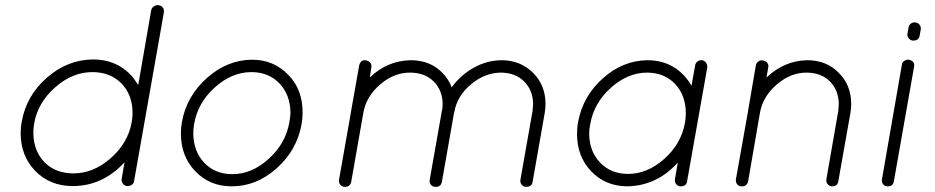

<svg xmlns="http://www.w3.org/2000/svg" viewBox="-20 -721 3617 743"><path d="M261 -1Q173 -1 116 -60Q60 -118 60 -206Q60 -230 64 -250Q82 -351 161.5 -420.5Q241 -490 340 -491Q428 -491 485 -432Q497 -420 515 -392L565 -681Q567 -691 575.5 -696.5Q584 -702 594 -701Q617 -696 614 -672L499 -21Q498 -12 491 -6.5Q484 -1 475 -1H471Q460 -3 454.5 -11.5Q449 -20 451 -30L462 -93Q377 -1 262 -1ZM88 -246 112 -242Q109 -223 109 -206Q110 -137 151.5 -94Q193 -51 262 -50Q340 -49 408 -108.5Q476 -168 490 -250Q493 -268 493 -286Q492 -355 450 -398Q408 -441 340 -442Q262 -443 194 -383.5Q126 -324 112 -242Z M1151 -286Q1151 -261 1147 -240L1124 -245L1147 -240Q1129 -140 1051 -70Q973 0 877 0H876Q791 0 735 -59Q680 -117 680 -204Q680 -228 684 -249Q702 -349 780.5 -419Q859 -489 955 -490Q1040 -490 1097 -430Q1151 -374 1151 -286ZM1100 -249Q1104 -273 1104 -286Q1103 -354 1062 -397.5Q1021 -441 955 -442H953Q877 -442 811 -382.5Q745 -323 731 -240Q728 -222 728 -204Q729 -135 770 -91.5Q811 -48 877 -47Q953 -46 1019.5 -106Q1086 -166 1100 -249Z M1338 -12Q1337 -12 1337 -11Q1337 -10 1336 -9Q1336 -8 1335 -8Q1335 -7 1333 -5L1332 -4L1330 -2Q1329 -2 1329 -1Q1327 -1 1326 0Q1325 0 1325 1H1322L1321 2H1318H1316H1313H1312Q1302 1 1296 -7.5Q1290 -16 1292 -26L1339 -292V-293L1370 -468Q1376 -492 1398 -487Q1408 -485 1413.5 -477.5Q1419 -470 1417 -460L1411 -421Q1478 -486 1569 -488Q1645 -488 1692 -439Q1716 -415 1728 -383Q1762 -430 1812.5 -458.5Q1863 -487 1920 -488Q1994 -488 2043 -439Q2091 -391 2091 -319Q2091 -302 2088 -284L2041 -17Q2038 2 2017 2H2013Q2003 0 1997.5 -8Q1992 -16 1994 -26L2041 -292Q2043 -312 2043 -319Q2042 -372 2008.5 -405.5Q1975 -439 1920 -440Q1857 -440 1803 -395Q1749 -350 1738 -287Q1738 -286 1737 -284L1690 -17Q1687 -1 1672 2H1668H1667H1664H1662Q1652 1 1646.5 -7.5Q1641 -16 1643 -26L1690 -292Q1690 -294 1691 -295Q1693 -311 1693 -319Q1692 -372 1658.5 -405.5Q1625 -439 1569 -440Q1506 -441 1451.5 -394.5Q1397 -348 1386 -284L1339 -17Q1339 -14 1338 -13Z M2408 0Q2323 0 2267 -59Q2213 -116 2213 -203Q2213 -228 2217 -248Q2235 -348 2312.5 -417.5Q2390 -487 2486 -488Q2571 -488 2627 -429Q2645 -409 2656 -389L2670 -468Q2672 -478 2679.5 -483.5Q2687 -489 2697 -488Q2707 -486 2712.5 -478Q2718 -470 2717 -460L2639 -20Q2636 0 2615 0H2611Q2601 -2 2595.5 -10Q2590 -18 2592 -28L2603 -92Q2522 -2 2408 0ZM2264 -240Q2260 -223 2260 -203Q2261 -135 2302 -92Q2343 -49 2408 -48Q2484 -47 2550.5 -106Q2617 -165 2631 -248Q2634 -267 2634 -285Q2633 -353 2592.5 -396Q2552 -439 2486 -440H2485Q2409 -440 2343.5 -381Q2278 -322 2264 -240Z M3178 -28 3224 -292Q3226 -312 3226 -319Q3225 -372 3192 -405.5Q3159 -439 3103 -440Q3041 -441 2986.5 -394.5Q2932 -348 2921 -285L2875 -19Q2875 -18 2874.5 -17Q2874 -16 2874 -15L2873 -14V-13Q2872 -12 2872 -11L2871 -10L2870 -9Q2869 -8 2869 -7Q2868 -7 2868 -6L2866 -4Q2865 -4 2865 -3Q2863 -3 2862 -2Q2861 -2 2861 -1H2858Q2857 0 2856 0H2854H2852H2849H2847Q2837 -1 2831.5 -9.5Q2826 -18 2828 -28L2875 -292V-293L2905 -468Q2907 -478 2915 -483.5Q2923 -489 2933 -487Q2943 -486 2949 -478Q2955 -470 2953 -460L2946 -421Q3015 -486 3103 -488Q3179 -488 3226 -439Q3274 -391 3274 -319Q3274 -302 3271 -284L3224 -19Q3221 0 3200 0H3197Q3187 -2 3181.5 -10Q3176 -18 3178 -28Z M3412 0Q3402 -1 3396.5 -9.5Q3391 -18 3393 -27L3470 -470Q3471 -480 3479.5 -485.5Q3488 -491 3498 -490Q3522 -484 3517 -461L3439 -19Q3436 0 3416 0ZM3539 -584Q3536 -564 3515 -564H3511Q3501 -566 3495.5 -574Q3490 -582 3492 -592L3496 -615Q3497 -624 3505.5 -630Q3514 -636 3523 -634Q3533 -633 3539 -624.5Q3545 -616 3543 -606Z"/></svg>

Font: Quicksand
Style: Italic
Weight: 400
Italic angle: -12°
Designer: Andrew Paglinawan
Foundry: Andrew Paglinawan
Version: 1.002